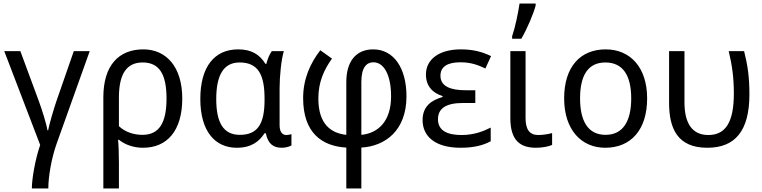

<svg xmlns="http://www.w3.org/2000/svg" viewBox="-20 -825 4306 1085"><path d="M487 -536H397L298 -251C283 -207 258 -121 252 -89H248C243 -124 218 -203 199 -255L95 -536H4L207 -6C179 76 160 185 160 240H253C253 173 271 68 300 -13Z M1010 -268C1010 -448 919 -546 790 -546C652 -546 564 -457 564 -275V240H652V98C652 38 650 -13 647 -35H652C688 -6 737 10 788 10C925 10 1010 -87 1010 -268ZM786 -472C881 -472 921 -405 921 -268C921 -133 881 -63 785 -63C735 -63 687 -79 652 -112V-274C652 -406 695 -472 786 -472Z M1318 10C1402 10 1446 -27 1475 -72H1482C1495 -10 1526 10 1573 10C1594 10 1617 3 1627 -3V-67C1621 -65 1608 -62 1599 -62C1577 -62 1560 -77 1560 -118V-326C1560 -397 1570 -491 1584 -536H1516C1501 -516 1491 -487 1485 -464H1480C1447 -518 1400 -546 1326 -546C1191 -546 1112 -447 1112 -266C1112 -83 1195 10 1318 10ZM1335 -63C1243 -63 1202 -131 1202 -265C1202 -400 1243 -472 1334 -472C1441 -472 1475 -400 1475 -267V-261C1475 -124 1436 -63 1335 -63Z M1790 -541C1734 -469 1693 -379 1693 -271C1693 -75 1798 1 1937 9V240H2022V9C2157 1 2277 -87 2277 -281C2277 -439 2206 -546 2089 -546C1995 -546 1937 -482 1937 -361V-63C1852 -72 1779 -122 1779 -268C1779 -361 1810 -429 1856 -494ZM2090 -473C2148 -473 2190 -405 2190 -280C2190 -140 2117 -72 2022 -63V-362C2022 -446 2053 -473 2090 -473Z M2666 -315H2612C2524 -315 2469 -338 2469 -397C2469 -447 2507 -473 2582 -473C2641 -473 2681 -458 2723 -438L2755 -508C2705 -532 2655 -546 2583 -546C2468 -546 2387 -494 2387 -404C2387 -339 2424 -300 2481 -282V-277C2420 -259 2368 -226 2368 -146C2368 -57 2436 10 2583 10C2660 10 2714 -5 2753 -27V-104C2712 -83 2658 -62 2588 -62C2511 -62 2455 -85 2455 -151C2455 -212 2500 -243 2596 -243H2666Z M2874 -606H2926C2959 -662 2996 -750 3007 -794V-805H2916C2908 -751 2891 -669 2874 -620ZM2950 -536H2864V-157C2864 -26 2925 10 3009 10C3043 10 3081 3 3100 -6V-73C3083 -68 3049 -62 3022 -62C2972 -62 2950 -94 2950 -158Z M3637 -269C3637 -446 3540 -546 3403 -546C3258 -546 3168 -446 3168 -269C3168 -91 3266 10 3400 10C3545 10 3637 -91 3637 -269ZM3258 -269C3258 -396 3301 -472 3401 -472C3502 -472 3547 -396 3547 -269C3547 -142 3502 -63 3402 -63C3302 -63 3258 -142 3258 -269Z M3977 10C4134 10 4215 -85 4215 -292C4215 -391 4205 -457 4185 -536H4098C4117 -456 4127 -389 4127 -296C4127 -136 4081 -62 3983 -62C3889 -62 3848 -132 3848 -246V-536H3761V-243C3761 -100 3808 10 3977 10Z"/></svg>

Font: Noto Sans Thai
Style: Regular
Weight: 400
Designer: Monotype Design Team
Foundry: Monotype Imaging Inc.
Version: Version 1.901